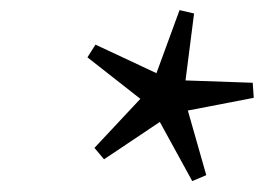

<svg xmlns="http://www.w3.org/2000/svg" viewBox="-20 -704 509 370"><path d="M377.5 -366.5 350.5 -355 288 -469 180.5 -397 162 -419 250.5 -513.5 148.5 -593.5 164 -618 281.5 -563 326 -684.5 354 -678 337.5 -549 467 -544.5 469 -515.5 342 -491Z"/></svg>

Font: Newsreader 24pt Medium
Style: Italic
Weight: 500
Italic angle: -17°
Designer: Hugues Gentile
Foundry: Production Type
Version: Version 1.003